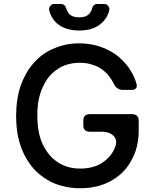

<svg xmlns="http://www.w3.org/2000/svg" viewBox="-20 -953 789 982"><path d="M476.6 -932.6H513.7Q525.4 -932.6 533.2 -922.9Q541 -913.1 539.1 -901.4Q530.3 -862.3 499 -834Q457 -796.9 385.7 -796.9Q313.5 -796.9 270.5 -834Q240.2 -862.3 231.4 -901.4Q229.5 -913.1 237.3 -922.9Q245.1 -932.6 256.8 -932.6H293Q301.8 -932.6 308.6 -927.2Q315.4 -921.9 317.4 -913.1Q321.3 -898.4 331.1 -884.8Q347.7 -864.3 385.7 -864.3Q421.9 -864.3 438.5 -884.8Q448.2 -897.5 452.1 -913.1Q454.1 -921.9 460.9 -927.2Q467.8 -932.6 476.6 -932.6ZM560.5 -182.6Q548.8 -160.2 531.2 -143.6Q514.6 -127 493.2 -114.3Q470.7 -102.5 445.3 -96.7Q419.9 -90.8 390.6 -90.8Q358.4 -90.8 330.1 -98.6Q301.8 -106.4 277.3 -122.1Q252.9 -137.7 233.4 -160.2Q213.9 -183.6 199.2 -213.9Q184.6 -244.1 177.7 -281.2Q170.9 -318.4 170.9 -362.3Q170.9 -405.3 177.7 -442.4Q185.5 -479.5 199.2 -508.8Q212.9 -539.1 232.4 -562.5Q252 -585 276.4 -600.6Q300.8 -617.2 328.1 -624Q355.5 -631.8 386.7 -631.8Q404.3 -631.8 420.9 -629.9Q437.5 -627 452.1 -622.1Q466.8 -618.2 480.5 -611.3Q494.1 -604.5 505.9 -594.7Q517.6 -585.9 528.3 -575.2Q538.1 -563.5 546.9 -550.8Q550.8 -544.9 554.7 -538.1Q558.6 -531.2 562.5 -524.4Q568.4 -509.8 580.1 -502Q592.8 -493.2 607.4 -493.2Q622.1 -493.2 652.3 -493.2Q668.9 -493.2 675.8 -502Q682.6 -509.8 677.7 -525.4Q672.9 -543 666 -558.6Q659.2 -574.2 649.4 -589.8Q636.7 -611.3 620.1 -629.9Q603.5 -648.4 584 -665Q564.5 -680.7 542 -692.4Q519.5 -705.1 494.1 -713.9Q468.8 -722.7 441.4 -726.6Q414.1 -731.4 384.8 -731.4Q349.6 -731.4 317.4 -724.6Q285.2 -717.8 255.9 -705.1Q226.6 -693.4 200.2 -674.8Q174.8 -656.2 153.3 -631.8Q131.8 -608.4 115.2 -579.1Q98.6 -549.8 85.9 -515.6Q74.2 -481.4 68.4 -442.4Q62.5 -403.3 62.5 -360.4Q62.5 -303.7 72.3 -253.9Q83 -205.1 103.5 -163.1Q124 -122.1 152.3 -89.8Q181.6 -57.6 218.8 -35.2Q254.9 -12.7 297.9 -2Q340.8 9.8 389.6 9.8Q433.6 9.8 471.7 1Q510.7 -7.8 544.9 -26.4Q578.1 -43.9 605.5 -70.3Q631.8 -95.7 650.4 -129.9Q669.9 -163.1 679.7 -202.1Q689.5 -241.2 689.5 -287.1Q689.5 -303.7 689.5 -335.9Q689.5 -352.5 680.7 -360.4Q671.9 -369.1 656.2 -369.1Q584 -369.1 439.5 -369.1Q422.9 -369.1 414.1 -360.4Q406.2 -352.5 406.2 -335.9Q406.2 -328.1 406.2 -312.5Q406.2 -295.9 414.1 -288.1Q422.9 -279.3 439.5 -279.3Q459 -279.3 500 -279.3Q543.9 -279.3 564.5 -253.9Q585 -228.5 561.5 -184.6Q561.5 -184.6 562.5 -185.5Q562.5 -185.5 561.5 -184.6Q560.5 -182.6 560.5 -182.6Z"/></svg>

Font: DeepSea
Style: Medium
Weight: 500
Designer: Stem
Version: Version 3.019;git-0a5106e0b